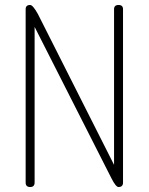

<svg xmlns="http://www.w3.org/2000/svg" viewBox="-20 -751 597 771"><path d="M132 -695 438 -89V-714Q438 -731 456 -731Q474 -731 474 -714V-18Q474 0 456 0Q445 0 427 -36L119 -643V-18Q119 0 101 0Q83 0 83 -18V-714Q83 -731 101 -731Q112 -731 132 -695Z"/></svg>

Font: Dosis
Style: ExtraLight
Weight: 250
Designer: Edgar Tolentino, Pablo Impallari, Igino Marini
Foundry: Edgar Tolentino, Pablo Impallari, Igino Marini
Version: Version 1.007